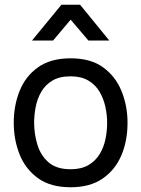

<svg xmlns="http://www.w3.org/2000/svg" viewBox="-20 -778 596 810"><path d="M278 12Q193 12 140 -26.5Q87 -65 62.5 -127Q38 -189 38 -260Q38 -333 63 -395Q88 -457 141 -494.5Q194 -532 278 -532Q363 -532 415.5 -493.5Q468 -455 493 -393Q518 -331 518 -260Q518 -183 491.5 -121.5Q465 -60 412 -24Q359 12 278 12ZM278 -64Q323 -64 353 -81.5Q383 -99 400.5 -128Q418 -157 425 -191.5Q432 -226 432 -260Q432 -293 424.5 -327.5Q417 -362 400 -391Q383 -420 353 -438Q323 -456 278 -456Q231 -456 201 -438Q171 -420 154 -390.5Q137 -361 130.5 -326.5Q124 -292 124 -260Q124 -214 137.5 -168.5Q151 -123 184.5 -93.5Q218 -64 278 -64ZM318 -758 441 -607H353L278 -695L204 -607H115L239 -758Z"/></svg>

Font: Liter
Style: Regular
Weight: 400
Designer: Anton Skugarov
Foundry: skugi
Version: Version 1.004; ttfautohint (v1.8.4.7-5d5b)